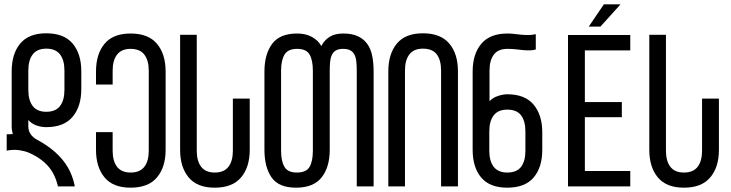

<svg xmlns="http://www.w3.org/2000/svg" viewBox="-20 -862 3379 888"><path d="M278 -536V-446C278 -414 271.2 -389.2 257.5 -371.5C243.8 -353.8 222.7 -345 194 -345C166 -345 145.2 -353.8 131.5 -371.5C117.8 -389.2 111 -414 111 -446V-536C111 -568 117.8 -592.8 131.5 -610.5C145.2 -628.2 166 -637 194 -637C222.7 -637 243.8 -628.2 257.5 -610.5C271.2 -592.8 278 -568 278 -536ZM194 -708C140 -708 99.8 -692.2 73.5 -660.5C47.2 -628.8 34 -586 34 -532V-277C34 -271 34.5 -265.2 35.5 -259.5C36.5 -253.8 37.7 -248 39 -242C35.7 -242 32.7 -241.8 30 -241.5C27.3 -241.2 24.3 -241 21 -241H11V-165C15.7 -166.3 21.7 -167.3 29 -168C33.7 -168.7 38.7 -169 44 -169H53C61.7 -168.3 70.5 -167.2 79.5 -165.5C88.5 -163.8 97 -161.7 105 -159C142.3 -144.3 173.2 -124.3 197.5 -99C221.8 -73.7 238.7 -40.7 248 0H326C322 -20.7 316 -40.5 308 -59.5C300 -78.5 289.2 -97 275.5 -115C261.8 -133 245 -150.3 225 -167C205 -183.7 181 -199.7 153 -215C139.7 -221.7 129.3 -230.3 122 -241C114.7 -251.7 111 -263.7 111 -277V-307C121 -295.7 133.3 -287.3 148 -282C162.7 -276.7 178 -274 194 -274C248.7 -274 289.3 -290 316 -322C342.7 -354 356 -396.7 356 -450V-532C356 -586 342.7 -628.8 316 -660.5C289.3 -692.2 248.7 -708 194 -708Z M584 -707C530 -707 489.8 -691.2 463.5 -659.5C437.2 -627.8 424 -585 424 -531V-471H501V-535C501 -567 507.8 -591.8 521.5 -609.5C535.2 -627.2 556 -636 584 -636C612.7 -636 633.8 -627.2 647.5 -609.5C661.2 -591.8 668 -567 668 -535V-165C668 -133 661.2 -108.2 647.5 -90.5C633.8 -72.8 612.7 -64 584 -64C556 -64 535.2 -72.8 521.5 -90.5C507.8 -108.2 501 -133 501 -165V-251H424V-169C424 -115.7 437.2 -73.2 463.5 -41.5C489.8 -9.8 530 6 584 6C638.7 6 679.3 -9.8 706 -41.5C732.7 -73.2 746 -115.7 746 -169V-531C746 -585 732.7 -627.8 706 -659.5C679.3 -691.2 638.7 -707 584 -707Z M1135 -406H1057V-165C1057 -133 1050.2 -108.2 1036.5 -90.5C1022.8 -72.8 1001.7 -64 973 -64C945 -64 924.2 -72.8 910.5 -90.5C896.8 -108.2 890 -133 890 -165V-701H813V-169C813 -115.7 826.2 -73.2 852.5 -41.5C878.8 -9.8 919 6 973 6C1027.7 6 1068.3 -9.8 1095 -41.5C1121.7 -73.2 1135 -115.7 1135 -169Z M1427 -535V-165C1427 -133 1422 -108.2 1412 -90.5C1402 -72.8 1382.3 -64 1353 -64C1325 -64 1305.8 -72.8 1295.5 -90.5C1285.2 -108.2 1280 -133 1280 -165V-535C1280 -567 1285.3 -591.8 1296 -609.5C1306.7 -627.2 1326 -636 1354 -636C1382.7 -636 1402 -627.2 1412 -609.5C1422 -591.8 1427 -567 1427 -535ZM1568 -707C1541.3 -707 1519.8 -701.7 1503.5 -691C1487.2 -680.3 1474.7 -666.3 1466 -649C1456.7 -666.3 1442.3 -680.3 1423 -691C1403.7 -701.7 1380.7 -707 1354 -707C1300.7 -707 1262.2 -691 1238.5 -659C1214.8 -627 1203 -584.3 1203 -531V-169C1203 -115.7 1214 -73.2 1236 -41.5C1258 -9.8 1295.7 6 1349 6C1403 6 1442.5 -9.8 1467.5 -41.5C1492.5 -73.2 1505 -115.7 1505 -169V-535C1505 -551 1505.7 -565.2 1507 -577.5C1508.3 -589.8 1511.2 -600.3 1515.5 -609C1519.8 -617.7 1526 -624.3 1534 -629C1542 -633.7 1553 -636 1567 -636C1581 -636 1592.2 -633.7 1600.5 -629C1608.8 -624.3 1615.2 -617.7 1619.5 -609C1623.8 -600.3 1626.7 -589.8 1628 -577.5C1629.3 -565.2 1630 -551 1630 -535V0H1708V-531C1708 -557.7 1705.8 -581.8 1701.5 -603.5C1697.2 -625.2 1689.5 -643.7 1678.5 -659C1667.5 -674.3 1653 -686.2 1635 -694.5C1617 -702.8 1594.7 -707 1568 -707Z M1776 0H1853V-536C1853 -568 1859.8 -592.8 1873.5 -610.5C1887.2 -628.2 1908 -637 1936 -637C1965.3 -637 1986.7 -628.2 2000 -610.5C2013.3 -592.8 2020 -568 2020 -536V0H2098V-532C2098 -586 2084.7 -628.8 2058 -660.5C2031.3 -692.2 1990.7 -708 1936 -708C1882 -708 1841.8 -692.2 1815.5 -660.5C1789.2 -628.8 1776 -586 1776 -532Z M2410 -254V-165C2410 -133 2403.3 -108.2 2390 -90.5C2376.7 -72.8 2355.3 -64 2326 -64C2298 -64 2277.2 -72.8 2263.5 -90.5C2249.8 -108.2 2243 -133 2243 -165V-254C2243 -286 2249.8 -310.8 2263.5 -328.5C2277.2 -346.2 2298 -355 2326 -355C2355.3 -355 2376.7 -346.2 2390 -328.5C2403.3 -310.8 2410 -286 2410 -254ZM2326 -426C2312.7 -426 2298.2 -423.3 2282.5 -418C2266.8 -412.7 2254 -404.7 2244 -394V-535C2244 -567 2250.7 -591.8 2264 -609.5C2277.3 -627.2 2298.3 -636 2327 -636C2341 -636 2353.7 -635.3 2365 -634C2376.3 -632.7 2387.2 -631.5 2397.5 -630.5C2407.8 -629.5 2418 -629 2428 -629C2438 -629 2448 -630.3 2458 -633V-704C2446 -701.3 2434.7 -700 2424 -700C2412.7 -700 2401.5 -700.5 2390.5 -701.5C2379.5 -702.5 2368.8 -703.7 2358.5 -705C2348.2 -706.3 2337.7 -707 2327 -707C2273 -707 2232.7 -691.2 2206 -659.5C2179.3 -627.8 2166 -585 2166 -531V-169C2166 -115 2179.2 -72.3 2205.5 -41C2231.8 -9.7 2272 6 2326 6C2380.7 6 2421.3 -9.7 2448 -41C2474.7 -72.3 2488 -115 2488 -169V-250C2488 -303.3 2474.7 -346 2448 -378C2421.3 -410 2380.7 -426 2326 -426Z M2850 -842H2773L2703 -739H2757ZM2856 -390H2685V-629H2895V-700H2607V0H2895V-71H2685V-320H2856Z M3305 -406H3227V-165C3227 -133 3220.2 -108.2 3206.5 -90.5C3192.8 -72.8 3171.7 -64 3143 -64C3115 -64 3094.2 -72.8 3080.5 -90.5C3066.8 -108.2 3060 -133 3060 -165V-701H2983V-169C2983 -115.7 2996.2 -73.2 3022.5 -41.5C3048.8 -9.8 3089 6 3143 6C3197.7 6 3238.3 -9.8 3265 -41.5C3291.7 -73.2 3305 -115.7 3305 -169Z"/></svg>

Font: Bebas Neue Regular two
Style: Regular2
Weight: 400
Designer: Ryoichi Tsunekawa & LGV (GE)
Foundry: Free Software Foundation, Inc.
Version: Version 1.003 August 13, 2016